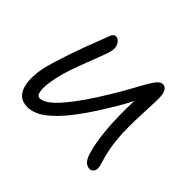

<svg xmlns="http://www.w3.org/2000/svg" viewBox="-115 -675 863 863"><g transform="rotate(45 316.5 -243.5)"><path d="M133 10Q102 10 84.5 -5.5Q67 -21 60 -47Q53 -73 54 -103Q55 -133 61 -161Q66 -184 77 -220Q88 -256 101.5 -295.5Q115 -335 128 -370Q141 -405 149 -424Q162 -459 169.5 -478Q177 -497 190 -497Q205 -497 216.5 -480Q228 -463 223 -438Q220 -423 208 -391.5Q196 -360 181 -321Q166 -282 152.5 -243Q139 -204 133 -174Q126 -144 124 -117.5Q122 -91 126.5 -74Q131 -57 145 -57Q180 -57 234.5 -120Q289 -183 357 -296Q393 -355 416.5 -399.5Q440 -444 457.5 -469Q475 -494 491 -494Q508 -494 516 -478.5Q524 -463 524 -436Q524 -409 522 -371.5Q520 -334 519 -293.5Q518 -253 519 -216Q522 -154 530 -115Q538 -76 545.5 -53.5Q553 -31 553 -20Q553 -8 546 0.5Q539 9 528 9Q496 9 481 -37Q466 -83 458 -160Q454 -201 453 -251.5Q452 -302 454 -350Q440 -321 421 -288.5Q402 -256 374 -212Q339 -156 299 -105Q259 -54 217 -22Q175 10 133 10Z"/></g></svg>

Font: Shantell Sans Normal
Style: Italic
Weight: 300
Italic angle: -11.31°
Designer: Stephen Nixon, Anya Danilova, Shantell Martin
Foundry: Arrow Type
Version: Version 1.008;[a672d596b]